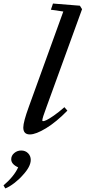

<svg xmlns="http://www.w3.org/2000/svg" viewBox="-131 -745 482 1080"><path d="M37.1 11.2Q0 11.2 0 -27.8Q0 -59.1 31.2 -144.5L225.1 -680.2L155.3 -690.4L167 -725.1L318.4 -712.9L330.6 -693.4L130.9 -144Q106.9 -80.6 106.9 -67.4Q106.9 -63.5 111.8 -63.5Q117.7 -63.5 130.9 -69.6Q144 -75.7 171.6 -94.7Q199.2 -113.8 231.4 -142.1L248 -122.6Q186 -59.1 128.4 -23.9Q70.8 11.2 37.1 11.2ZM-101.1 314.9 -111.3 297.9Q-51.8 247.1 -28.8 196.3Q-67.9 178.7 -67.9 150.9Q-67.9 130.4 -51 116Q-34.2 101.6 -11.7 101.6Q11.7 101.6 26.9 116.9Q42 132.3 42 154.3Q42 191.9 -2.4 239.7Q-22.5 263.2 -50.5 284.7Q-78.6 306.2 -101.1 314.9Z"/></svg>

Font: Elstob 6pt SemiBold
Style: Italic
Weight: 600
Italic angle: -20°
Designer: Peter S. Baker
Version: Version 1.015